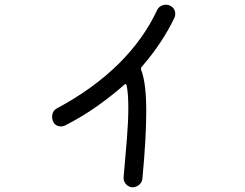

<svg xmlns="http://www.w3.org/2000/svg" viewBox="-20 -772 1040 814"><path d="M699 -749Q723 -738 723 -713Q723 -703 719 -696Q696 -647 661.5 -594.5Q627 -542 581 -489Q577 -485 578 -477Q590 -446 595 -401.5Q600 -357 600 -300Q600 -243 596 -173Q592 -103 584 -17Q583 0 570.5 11Q558 22 541 22Q525 21 514 8.5Q503 -4 504 -20Q512 -109 518 -183Q524 -257 524 -315Q524 -342 522.5 -366Q521 -390 517 -409Q515 -421 506 -412Q454 -366 392 -322Q330 -278 256 -240Q248 -236 239 -236Q214 -236 204 -259Q201 -268 201 -276Q201 -303 224 -314Q376 -396 482 -500.5Q588 -605 646 -729Q651 -740 661.5 -746Q672 -752 683 -752Q692 -752 699 -749Z"/></svg>

Font: Kiwi Maru
Style: Regular
Weight: 400
Designer: Hiroki-Chan
Version: Version 1.100